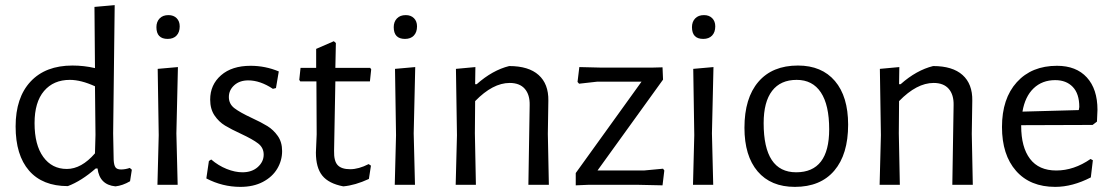

<svg xmlns="http://www.w3.org/2000/svg" viewBox="-20 -722 4344 750"><path d="M424 -98 422 -201 428 -702 349 -695 351 -456C322.3 -462.7 293 -466 263 -466C193 -466 138.5 -445.2 99.5 -403.5C60.5 -361.8 41 -303.3 41 -228C41 -153.3 58.5 -95.8 93.5 -55.5C128.5 -15.2 179 5 245 5C280.3 -8.3 316.7 -31.3 354 -64H361C366.3 -21.3 389.7 2 431 6C449.7 4 468.7 -2.7 488 -14L495 -59L487 -66C475 -62 463.7 -60 453 -60C442.3 -60 435 -62.8 431 -68.5C427 -74.2 424.7 -84 424 -98ZM152 -366.5C176.7 -395.5 210.3 -410 253 -410C281.7 -410 314.3 -401.7 351 -385L353 -195L351 -123C315.7 -82.3 279 -62 241 -62C202.3 -62 171.7 -77.7 149 -109C126.3 -140.3 115 -184.3 115 -241C115 -295.7 127.3 -337.5 152 -366.5Z M670 -651C662 -659 651.3 -663 638 -663C623.3 -663 611.8 -658.7 603.5 -650C595.2 -641.3 591 -630 591 -616C591 -585.3 605.7 -570 635 -570C649.7 -570 661.2 -574.3 669.5 -583C677.8 -591.7 682 -603.7 682 -619C682 -632.3 678 -643 670 -651ZM674 0 669 -201 675 -460 596 -453 600 -194 595 0Z M1069 -443C1033.7 -457.7 997 -465 959 -465C910.3 -465 871.8 -452.7 843.5 -428C815.2 -403.3 801 -371.7 801 -333C801 -308.3 806.7 -287.7 818 -271C829.3 -254.3 843 -241.2 859 -231.5C875 -221.8 896 -211 922 -199C952 -185 974.2 -172.5 988.5 -161.5C1002.8 -150.5 1010 -136 1010 -118C1010 -99.3 1002.3 -83.2 987 -69.5C971.7 -55.8 951.7 -49 927 -49C907.7 -49 887.2 -53.3 865.5 -62C843.8 -70.7 823.7 -83 805 -99L796 -93L786 -25C828 -3 872.3 8 919 8C953 8 982.3 1.5 1007 -11.5C1031.7 -24.5 1050.3 -41.7 1063 -63C1075.7 -84.3 1082 -107.3 1082 -132C1082 -155.3 1076.3 -175 1065 -191C1053.7 -207 1040.2 -219.8 1024.5 -229.5C1008.8 -239.2 988 -250 962 -262C932 -276 909.8 -288.5 895.5 -299.5C881.2 -310.5 874 -325 874 -343C874 -361 881 -376.3 895 -389C909 -401.7 927.3 -408 950 -408C980.7 -408 1012.7 -397 1046 -375L1058 -378Z M1420 -81C1394 -67.7 1370 -61 1348 -61C1325.3 -61 1309 -66.3 1299 -77C1289 -87.7 1284.3 -106.3 1285 -133L1290 -404H1425L1430 -451L1426 -457H1290L1292 -554L1284 -561L1215 -531V-457H1154L1149 -410L1153 -404H1216L1217 -197L1214 -126C1214 -86.7 1222.3 -56.7 1239 -36C1255.7 -15.3 1283 -1.3 1321 6C1351.7 3.3 1385 -6.3 1421 -23L1429 -75Z M1597 -651C1589 -659 1578.3 -663 1565 -663C1550.3 -663 1538.8 -658.7 1530.5 -650C1522.2 -641.3 1518 -630 1518 -616C1518 -585.3 1532.7 -570 1562 -570C1576.7 -570 1588.2 -574.3 1596.5 -583C1604.8 -591.7 1609 -603.7 1609 -619C1609 -632.3 1605 -643 1597 -651ZM1601 0 1596 -201 1602 -460 1523 -453 1527 -194 1522 0Z M2030 -375C2043.3 -359.7 2049.7 -338.3 2049 -311L2044 0H2124L2120 -199L2122 -329C2122.7 -372.3 2110 -405.7 2084 -429C2058 -452.3 2019.7 -464 1969 -464C1925.7 -453.3 1883.3 -429.7 1842 -393H1836L1837 -460L1761 -453L1765 -194L1760 0H1839L1835 -201L1836 -327C1882 -374.3 1927 -398 1971 -398C1997 -398 2016.7 -390.3 2030 -375Z M2530 -458H2325L2243 -460L2236 -402L2242 -395L2313 -403H2486L2229 -46V2L2276 0H2476L2568 2L2575 -56L2570 -63L2495 -56H2314L2570 -411L2568 -459Z M2762 -651C2754 -659 2743.3 -663 2730 -663C2715.3 -663 2703.8 -658.7 2695.5 -650C2687.2 -641.3 2683 -630 2683 -616C2683 -585.3 2697.7 -570 2727 -570C2741.7 -570 2753.2 -574.3 2761.5 -583C2769.8 -591.7 2774 -603.7 2774 -619C2774 -632.3 2770 -643 2762 -651ZM2766 0 2761 -201 2767 -460 2688 -453 2692 -194 2687 0Z M3241.5 -405.5C3207.2 -445.8 3159 -466 3097 -466C3030.3 -466 2978.8 -444.8 2942.5 -402.5C2906.2 -360.2 2888 -300.3 2888 -223C2888 -149.7 2905.2 -92.8 2939.5 -52.5C2973.8 -12.2 3022.3 8 3085 8C3151.7 8 3203 -13.2 3239 -55.5C3275 -97.8 3293 -157.7 3293 -235C3293 -308.3 3275.8 -365.2 3241.5 -405.5ZM2996 -367C3018 -395.7 3050 -410 3092 -410C3133.3 -410 3164.8 -393.7 3186.5 -361C3208.2 -328.3 3219 -280.3 3219 -217C3219 -105 3176 -49 3090 -49C3005.3 -49 2963 -113 2963 -241C2963 -296.3 2974 -338.3 2996 -367Z M3686 -375C3699.3 -359.7 3705.7 -338.3 3705 -311L3700 0H3780L3776 -199L3778 -329C3778.7 -372.3 3766 -405.7 3740 -429C3714 -452.3 3675.7 -464 3625 -464C3581.7 -453.3 3539.3 -429.7 3498 -393H3492L3493 -460L3417 -453L3421 -194L3416 0H3495L3491 -201L3492 -327C3538 -374.3 3583 -398 3627 -398C3653 -398 3672.7 -390.3 3686 -375Z M3969 -230V-233L4248 -234L4265 -247L4267 -293C4267 -347 4253.2 -389.2 4225.5 -419.5C4197.8 -449.8 4159 -465 4109 -465C4043 -465 3990.7 -443.7 3952 -401C3913.3 -358.3 3894 -300 3894 -226C3894 -153.3 3912.3 -96.2 3949 -54.5C3985.7 -12.8 4036.7 8 4102 8C4146.7 8 4193 -4.3 4241 -29L4249 -96L4240 -101C4196.7 -71 4152 -56 4106 -56C4060.7 -56 4026.5 -71.2 4003.5 -101.5C3980.5 -131.8 3969 -174.7 3969 -230ZM4017.5 -377C4039.8 -398.3 4068 -409 4102 -409C4130.7 -409 4153.5 -400.2 4170.5 -382.5C4187.5 -364.8 4196 -338.7 4196 -304L4194 -292L3974 -286C3980.7 -325.3 3995.2 -355.7 4017.5 -377Z"/></svg>

Font: Alegreya Sans
Style: Regular
Weight: 400
Designer: Juan Pablo del Peral
Foundry: Huerta Tipografica
Version: Version 1.000;PS 001.000;hotconv 1.0.70;makeotf.lib2.5.58329